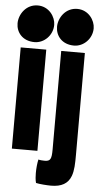

<svg xmlns="http://www.w3.org/2000/svg" viewBox="-69 -869 568 1100"><g transform="rotate(5 214.5 -319.0)"><path d="M26 0H173V-582H26ZM103 -830C36 -830 -4 -770 -4 -718C-4 -667 32 -619 102 -619C157 -619 206 -667 206 -727C206 -773 168 -830 103 -830ZM395 -582H259V-15C259 40 252 53 219 53C210 53 191 52 183 49C178 70 175 100 175 128C175 144 176 166 181 184C201 189 246 192 268 192C328 192 365 171 382 126C394 94 395 54 395 3ZM330 -830C263 -830 223 -770 223 -718C223 -667 259 -619 329 -619C384 -619 433 -667 433 -727C433 -773 395 -830 330 -830Z"/></g></svg>

Font: Ranchers
Style: Regular
Weight: 400
Designer: Pablo Impallari, Brenda Gallo
Foundry: Pablo Impallari, Brenda Gallo
Version: Version 1.000